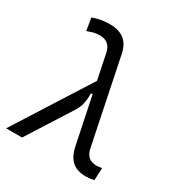

<svg xmlns="http://www.w3.org/2000/svg" viewBox="-184 -868 946 1003"><g transform="rotate(30 288.5 -366.0)"><path d="M475.6 9.8Q426.3 9.8 396 -14.6Q365.7 -39.1 353 -92.8L293 -381.8L283.2 -378.9Q284.2 -347.7 278.8 -320.6Q273.4 -293.5 257.3 -267.6L87.4 0H-8.8L278.3 -452.1L246.6 -606Q238.8 -638.2 220 -651.9Q201.2 -665.5 174.3 -665.5Q151.9 -665.5 135 -660.9Q118.2 -656.2 99.6 -649.4L87.4 -724.1Q107.4 -731.4 131.6 -736.8Q155.8 -742.2 191.4 -742.2Q242.7 -742.2 274.9 -718.5Q307.1 -694.8 319.3 -641.6L425.3 -126.5Q432.6 -94.7 450.9 -80.8Q469.2 -66.9 497.6 -66.9Q503.4 -66.9 529.3 -70.3L525.9 3.9Q500.5 9.8 475.6 9.8Z"/></g></svg>

Font: Cascadia Code NF SemiLight
Style: Italic
Weight: 350
Italic angle: -10°
Monospace: yes
Designer: Aaron Bell
Foundry: Saja Typeworks
Version: Version 2404.023; ttfautohint (v1.8.4)